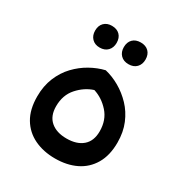

<svg xmlns="http://www.w3.org/2000/svg" viewBox="-154 -742 805 858"><g transform="rotate(30 248.0 -313.5)"><path d="M252 7Q192 7 145 -15.5Q98 -38 71.5 -82.5Q45 -127 45 -194Q45 -248 63 -291.5Q81 -335 111 -366.5Q141 -398 177.5 -418.5Q214 -439 252 -448Q290 -439 326.5 -418Q363 -397 393 -365.5Q423 -334 441 -291Q459 -248 459 -194Q459 -128 432.5 -83Q406 -38 359.5 -15.5Q313 7 252 7ZM252 -96Q305 -96 335 -122Q365 -148 365 -198Q365 -256 331 -294Q297 -332 252 -346Q208 -332 174 -294Q140 -256 140 -198Q140 -148 170 -122Q200 -96 252 -96ZM177 -522Q152 -522 137 -537.5Q122 -553 122 -578Q122 -604 137 -619Q152 -634 177 -634Q203 -634 218 -619Q233 -604 233 -578Q233 -553 218 -537.5Q203 -522 177 -522ZM326 -522Q300 -522 285 -537.5Q270 -553 270 -578Q270 -604 285 -619Q300 -634 326 -634Q352 -634 367 -619Q382 -604 382 -578Q382 -553 367 -537.5Q352 -522 326 -522Z"/></g></svg>

Font: Baloo Bhaijaan 2 Medium
Style: Regular
Weight: 500
Designer: Sanskriti Dholi, Noopur Datye and Ek Type
Foundry: Ek Type
Version: Version 1.701